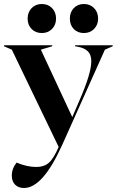

<svg xmlns="http://www.w3.org/2000/svg" viewBox="-45 -734 583 959"><path d="M14 143Q14 108 38 78Q89 100 137 100Q175 100 199 79Q223 58 248 0L14 -486L-25 -503V-508H216V-503L159 -486L316 -149L353 -235Q411 -368 411 -428Q411 -461 393.5 -478Q376 -495 341 -501L330 -503V-508H518V-503L479 -486L266 -11Q169 205 75 205Q47 205 30.5 188.5Q14 172 14 143ZM304 -641Q304 -673 323.5 -693.5Q343 -714 374 -714Q405 -714 425 -693.5Q445 -673 445 -641Q445 -610 425 -589.5Q405 -569 374 -569Q343 -569 323.5 -589Q304 -609 304 -641ZM164 -714Q195 -714 215 -693.5Q235 -673 235 -641Q235 -610 215 -589.5Q195 -569 164 -569Q133 -569 113 -589Q93 -609 93 -641Q93 -673 113 -693.5Q133 -714 164 -714Z"/></svg>

Font: Nyght Serif Medium
Style: Regular
Weight: 500
Designer: Maksym Kobuzan
Version: Version 0.410